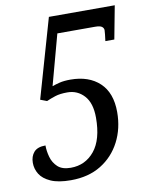

<svg xmlns="http://www.w3.org/2000/svg" viewBox="-82 -774 655 844"><g transform="rotate(-10 245.0 -352.0)"><path d="M166 10Q110 10 76.5 -5Q43 -20 28.5 -43.5Q14 -67 14 -94Q14 -123 30 -141.5Q46 -160 82 -160Q82 -135 89.5 -108Q97 -81 117 -62.5Q137 -44 175 -44Q240 -44 281 -94Q322 -144 322 -242Q322 -307 292 -340Q262 -373 217 -373Q184 -373 162.5 -366Q141 -359 123 -351L94 -362L195 -714H489L461 -566H421Q423 -580 424.5 -594.5Q426 -609 426 -614Q426 -623 418 -629.5Q410 -636 387 -636H219L158 -411Q171 -416 191 -421Q211 -426 240 -426Q322 -426 370 -381Q418 -336 418 -250Q418 -177 387.5 -118Q357 -59 301 -24.5Q245 10 166 10Z"/></g></svg>

Font: Noto Serif Condensed
Style: Italic
Weight: 400
Width: 3
Italic angle: -12°
Designer: Monotype Design Team
Foundry: Monotype Imaging Inc.
Version: Version 2.014; ttfautohint (v1.8.4.7-5d5b)